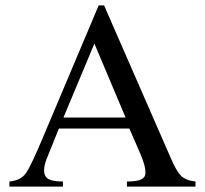

<svg xmlns="http://www.w3.org/2000/svg" viewBox="-20 -694 762 714"><path d="M707 0H452V-19Q492 -19 507 -28Q521 -35 521 -52Q521 -78 502 -122L461 -216H199L153 -102Q144 -79 144 -60Q144 -37 160.5 -28Q177 -19 214 -19V0H15V-19Q57 -23 76 -49.5Q95 -76 141 -186L347 -674H367L613 -111Q635 -59 652.5 -41Q670 -23 707 -19ZM447 -257 331 -532 216 -257Z"/></svg>

Font: STIX MathJax Main
Style: Regular
Weight: 400
Designer: MicroPress Inc., with final additions and corrections provided by Coen Hoffman, Elsevier (retired)
Version: Version 1.1.1